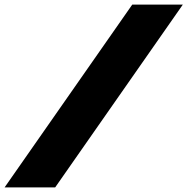

<svg xmlns="http://www.w3.org/2000/svg" viewBox="-79 -720 819 839"><path d="M-59 99 499 -700H720L162 99Z"/></svg>

Font: Azeret Mono Thin Black
Style: Italic
Weight: 900
Italic angle: -12°
Version: Version 1.002